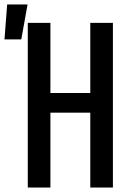

<svg xmlns="http://www.w3.org/2000/svg" viewBox="-64 -837 584 857"><path d="M-44 -661 -32 -817H59L31 -661ZM60 0V-735H161V-422H339V-735H440V0H339V-334H161V0Z"/></svg>

Font: Iosevka SS18 Semibold
Style: Regular
Weight: 600
Monospace: yes
Designer: Belleve Invis
Foundry: Belleve Invis
Version: Version 25.1.1; ttfautohint (v1.8.4)